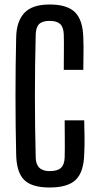

<svg xmlns="http://www.w3.org/2000/svg" viewBox="-20 -827 431 855"><path d="M201 8Q121 8 87 -26.5Q53 -61 52 -141Q49 -267 49 -399.5Q49 -532 52 -659Q53 -731 88 -769Q123 -807 201 -807Q279 -807 314 -772.5Q349 -738 351 -659Q352 -640 352 -614Q352 -588 351.5 -561.5Q351 -535 351 -516H264Q264 -552 264.5 -595Q265 -638 264 -673Q263 -706 248 -720Q233 -734 201 -734Q169 -734 154.5 -720Q140 -706 139 -673Q132 -400 139 -126Q140 -65 201 -65Q236 -65 251.5 -79.5Q267 -94 268 -126Q269 -164 268.5 -209Q268 -254 268 -291H355Q356 -254 356.5 -216.5Q357 -179 355 -141Q353 -61 317.5 -26.5Q282 8 201 8Z"/></svg>

Font: Big Shoulders Display SemiBold
Style: Regular
Weight: 600
Designer: Patric King
Foundry: XO Type Co
Version: Version 1.000; ttfautohint (v1.8.2)